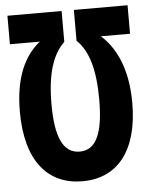

<svg xmlns="http://www.w3.org/2000/svg" viewBox="-52 -757 635 812"><g transform="rotate(-5 265.0 -351.5)"><path d="M520 -714H292V-583C343 -535 366 -451 366 -327C366 -185 335 -115 265 -115C194 -115 163 -186 163 -325C163 -453 189 -534 240 -583V-714H10V-593H137C68 -538 27 -446 27 -305C27 -94 120 11 266 11C416 11 504 -100 504 -301C504 -450 455 -541 396 -593H520Z"/></g></svg>

Font: Noto Sans Mono Condensed ExtraBold
Style: Regular
Weight: 800
Width: 3
Designer: Monotype Design Team
Foundry: Monotype Imaging Inc.
Version: Version 2.014